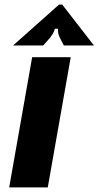

<svg xmlns="http://www.w3.org/2000/svg" viewBox="-20 -816 429 836"><path d="M188 0H20L120 -567H288ZM37 -618 237 -796H251L389 -618H258L247 -639Q229 -670 233 -691H219Q215 -670 187 -639L168 -618Z"/></svg>

Font: Open Sauce Sans Black Italic
Style: Regular
Weight: 900
Italic angle: -10°
Designer: Alfredo Marco Pradil
Foundry: Creative Sauce Fz LLC
Version: Version 1.477